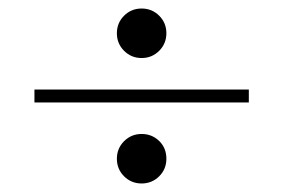

<svg xmlns="http://www.w3.org/2000/svg" viewBox="-20 -541 658 446"><path d="M60 -303V-333H558V-303ZM309 -406.2Q285 -406.2 268.2 -423Q251.5 -439.8 251.5 -463.8Q251.5 -487.8 268.2 -504.5Q285 -521.2 309 -521.2Q333 -521.2 349.8 -504.5Q366.5 -487.8 366.5 -463.8Q366.5 -439.8 349.8 -423Q333 -406.2 309 -406.2ZM309 -114.8Q285 -114.8 268.2 -131.5Q251.5 -148.2 251.5 -172.2Q251.5 -196.2 268.2 -213Q285 -229.8 309 -229.8Q333 -229.8 349.8 -213.5Q366.5 -197.2 366.5 -172.2Q366.5 -148.2 349.8 -131.5Q333 -114.8 309 -114.8Z"/></svg>

Font: Space Cowgirl
Style: Regular
Weight: 400
Designer: Valery Marier
Foundry: Valery Marier
Version: Version 1.000